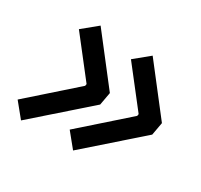

<svg xmlns="http://www.w3.org/2000/svg" viewBox="-111 -643 807 772"><g transform="rotate(30 293.0 -257.0)"><path d="M65.4 -12.2 11.7 -78.1 219.2 -261.7 220.7 -270.5 83.5 -446.3 151.9 -502.4 319.8 -286.1 309.1 -226.6ZM307.1 -12.2 253.4 -78.1 460.9 -261.7 462.4 -270.5 325.2 -446.3 393.6 -502.4 561.5 -286.1 550.8 -226.6Z"/></g></svg>

Font: Cascadia Mono NF
Style: Italic
Weight: 400
Italic angle: -10°
Monospace: yes
Designer: Aaron Bell
Foundry: Saja Typeworks
Version: Version 2404.023